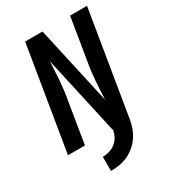

<svg xmlns="http://www.w3.org/2000/svg" viewBox="-225 -849 1049 1177"><g transform="rotate(-30 300.0 -260.0)"><path d="M205 215V115Q221 115 237 112Q253 109 268 102.5Q283 96 296.5 85Q310 74 319.5 60.5Q329 47 334.5 31.5Q340 16 343 0H340L217 -554Q215 -522 213.5 -489Q212 -456 209.5 -423.5Q207 -391 203 -358.5Q199 -326 193 -294L145 0H25L146 -735H269L392 -181Q394 -213 395.5 -246Q397 -279 399.5 -311.5Q402 -344 406 -376.5Q410 -409 416 -441L464 -735H584L463 0Q458 30 447.5 58.5Q437 87 419.5 113Q402 139 377 159.5Q352 180 323.5 193Q295 206 265 210.5Q235 215 205 215Z"/></g></svg>

Font: Iosevka Curly Extended Oblique
Style: Bold
Weight: 700
Width: 7
Italic angle: -9°
Monospace: yes
Designer: Belleve Invis
Foundry: Belleve Invis
Version: Version 11.1.0; ttfautohint (v1.8.3)